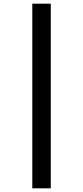

<svg xmlns="http://www.w3.org/2000/svg" viewBox="-20 -786 450 1040"><path d="M155 -766H255V234H155Z"/></svg>

Font: Noto Sans Lao ExtraCondensed SemiBold
Style: Regular
Weight: 600
Width: 2
Designer: Monotype Design Team
Foundry: Monotype Imaging Inc.
Version: Version 2.003; ttfautohint (v1.8.4.7-5d5b)